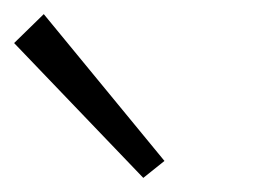

<svg xmlns="http://www.w3.org/2000/svg" viewBox="-55 -812 375 272"><path d="M148 -560 -35 -751 7 -792 178 -584Z"/></svg>

Font: Marhey Light Light
Style: Regular
Weight: 300
Version: Version 1.000